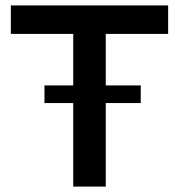

<svg xmlns="http://www.w3.org/2000/svg" viewBox="-20 -688 660 708"><path d="M600 -668V-563H370V-373H499V-308H370V0H250V-308H144V-373H250V-563H20V-668Z"/></svg>

Font: Madhuban Medium
Style: Regular
Weight: 500
Designer: jaikishan Patel
Foundry: MagicType
Version: Version 1.000